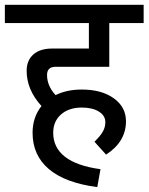

<svg xmlns="http://www.w3.org/2000/svg" viewBox="-40 -678 612 791"><path d="M153.8 -369.1Q153.8 -324.2 189 -286.1Q234.9 -309.1 296.9 -309.1Q378.9 -309.1 429 -272.9Q479 -236.8 479 -178.2Q479 -94.2 397 -41L349.1 -94.2Q373 -117.2 383.5 -135.5Q394 -153.8 394 -174.8Q394 -201.7 367.4 -218.3Q340.8 -234.9 296.9 -234.9Q243.7 -234.9 211.4 -206.5Q179.2 -178.2 179.2 -130.9Q179.2 -69.8 228 -32Q276.9 5.9 374 19L360.8 92.8Q229 75.7 161.6 18.8Q94.2 -38.1 94.2 -130.9Q94.2 -194.8 130.9 -241.2Q69.8 -308.1 69.8 -386.2Q69.8 -429.2 97.4 -453.6Q125 -478 174.8 -478H326.2V-583H-20V-658.2H551.8V-583H410.2V-402.8H189.9Q153.8 -403.3 153.8 -369.1Z"/></svg>

Font: Sarala
Style: Regular
Weight: 400
Designer: Andres Torresi
Foundry: Huerta Tipografica
Version: Version 1.004;PS 001.003;hotconv 1.0.70;makeotf.lib2.5.58329